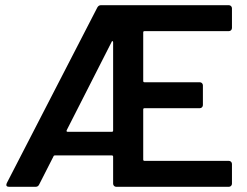

<svg xmlns="http://www.w3.org/2000/svg" viewBox="-20 -720 951 740"><path d="M862 -600H537Q532 -600 532 -595V-408Q532 -403 537 -403H750Q755 -403 758.5 -399.5Q762 -396 762 -391V-315Q762 -310 758.5 -306.5Q755 -303 750 -303H537Q532 -303 532 -298V-105Q532 -100 537 -100H862Q867 -100 870.5 -96.5Q874 -93 874 -88V-12Q874 -7 870.5 -3.5Q867 0 862 0H428Q423 0 419.5 -3.5Q416 -7 416 -12V-116Q416 -121 411 -121H192Q187 -121 186 -117L131 -9Q127 0 117 0H15Q8 0 5.5 -3.5Q3 -7 6 -14L355 -691Q360 -700 369 -700H862Q867 -700 870.5 -696.5Q874 -693 874 -688V-612Q874 -607 870.5 -603.5Q867 -600 862 -600ZM241 -212H411Q416 -212 416 -217V-557Q416 -561 413.5 -561.5Q411 -562 410 -558L237 -218Q236 -215 237 -213.5Q238 -212 241 -212Z"/></svg>

Font: Barlow SemiBold
Style: Regular
Weight: 600
Designer: Jeremy Tribby
Foundry: Tribby Type
Version: Version 1.422